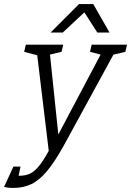

<svg xmlns="http://www.w3.org/2000/svg" viewBox="-90 -720 645 945"><path d="M150 23 87 -500H151L197 -58L431 -500H495L222 0ZM-25 205Q-38 205 -47.5 204Q-57 203 -70 200L-40 142Q-30 143 -17 144Q-4 145 5 145Q33 145 54.5 136Q76 127 97 103Q118 79 144 33L162 0H222Q179 77 141.5 122Q104 167 64.5 186Q25 205 -25 205ZM37 -500H117L105 -445L29 -465ZM129 -445 141 -500H221L213 -465ZM361 -500H441L429 -445L353 -465ZM443 -445 455 -500H535L527 -465ZM11 100 -10 200H-70L-24 100ZM299 -700H369L449 -560H389ZM369 -700 219 -560H159L299 -700Z"/></svg>

Font: Epunda Slab Light
Style: Italic
Weight: 300
Italic angle: -12°
Designer: Simon Atzbach
Foundry: typofactur
Version: Version 1.102